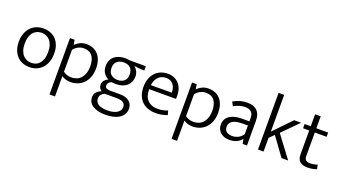

<svg xmlns="http://www.w3.org/2000/svg" viewBox="-70 -1370 4013 2260"><g transform="rotate(20 1937.0 -240.0)"><path d="M480 -240Q480 -181 463 -134.5Q446 -88 416 -56Q386 -24 345.5 -7.5Q305 9 259 9Q212 9 172 -6.5Q132 -22 103 -52.5Q74 -83 57 -127.5Q40 -172 40 -230Q40 -289 57.5 -335Q75 -381 105 -412.5Q135 -444 175.5 -460Q216 -476 263 -476Q309 -476 349 -461Q389 -446 418 -416Q447 -386 463.5 -342Q480 -298 480 -240ZM407 -235Q407 -284 394.5 -319.5Q382 -355 361.5 -377.5Q341 -400 314.5 -410.5Q288 -421 260 -421Q232 -421 205.5 -411Q179 -401 158.5 -379Q138 -357 125.5 -321.5Q113 -286 113 -235Q113 -184 125.5 -148Q138 -112 159 -89.5Q180 -67 207 -56.5Q234 -46 262 -46Q290 -46 316 -55.5Q342 -65 362.5 -87.5Q383 -110 395 -146Q407 -182 407 -235Z M773 9Q741 9 711.5 0Q682 -9 661 -24V230H592V-476H650L660 -416Q685 -440 719.5 -458Q754 -476 802 -476Q847 -476 884 -461Q921 -446 947.5 -416.5Q974 -387 988.5 -344Q1003 -301 1003 -246Q1003 -180 983.5 -132Q964 -84 931.5 -52.5Q899 -21 857.5 -6Q816 9 773 9ZM787 -419Q765 -419 745.5 -413Q726 -407 710 -397.5Q694 -388 681.5 -376.5Q669 -365 661 -354V-79Q684 -62 710.5 -54Q737 -46 764 -46Q795 -46 825 -56.5Q855 -67 878 -90.5Q901 -114 915.5 -152Q930 -190 930 -245Q930 -327 895 -373Q860 -419 787 -419Z M1099 -314Q1099 -353 1113 -383.5Q1127 -414 1152 -434.5Q1177 -455 1212 -465.5Q1247 -476 1288 -476Q1305 -476 1318.5 -474Q1332 -472 1345 -470H1544V-417H1500L1416 -426Q1441 -407 1456 -377.5Q1471 -348 1471 -315Q1471 -276 1457 -245.5Q1443 -215 1418.5 -194Q1394 -173 1360 -162.5Q1326 -152 1286 -152Q1272 -152 1258.5 -153Q1245 -154 1231 -156Q1208 -148 1195.5 -132.5Q1183 -117 1183 -100Q1183 -76 1200.5 -66Q1218 -56 1246 -56H1369Q1447 -56 1488 -22Q1529 12 1529 69Q1529 144 1465 187Q1401 230 1291 230Q1191 230 1132 192.5Q1073 155 1073 86Q1073 49 1095.5 24Q1118 -1 1157 -15Q1139 -26 1128.5 -42.5Q1118 -59 1118 -85Q1118 -117 1136.5 -138.5Q1155 -160 1184 -173Q1148 -190 1123.5 -225Q1099 -260 1099 -314ZM1201 0Q1174 11 1158.5 30.5Q1143 50 1143 76Q1143 125 1182.5 149.5Q1222 174 1294 174Q1338 174 1369.5 165.5Q1401 157 1421 142.5Q1441 128 1450 110Q1459 92 1459 74Q1459 52 1450.5 37.5Q1442 23 1426.5 14.5Q1411 6 1390 3Q1369 0 1344 0ZM1399 -312Q1399 -368 1368.5 -396Q1338 -424 1288 -424Q1237 -424 1204 -397Q1171 -370 1171 -316Q1171 -259 1203.5 -231.5Q1236 -204 1286 -204Q1336 -204 1367.5 -231Q1399 -258 1399 -312Z M2010 -230H1674V-221Q1674 -138 1719 -92Q1764 -46 1842 -46Q1877 -46 1907 -51.5Q1937 -57 1969 -70L1984 -18Q1956 -6 1918.5 1.5Q1881 9 1839 9Q1790 9 1747 -5Q1704 -19 1671.5 -48.5Q1639 -78 1620 -124Q1601 -170 1601 -234Q1601 -289 1617 -334Q1633 -379 1661.5 -410.5Q1690 -442 1730.5 -459Q1771 -476 1821 -476Q1864 -476 1898.5 -461.5Q1933 -447 1958 -420Q1983 -393 1996.5 -355Q2010 -317 2010 -271ZM1938 -282Q1938 -310 1931 -335.5Q1924 -361 1909.5 -380.5Q1895 -400 1872 -411.5Q1849 -423 1817 -423Q1759 -423 1721.5 -385Q1684 -347 1676 -281Z M2302 9Q2270 9 2240.5 0Q2211 -9 2190 -24V230H2121V-476H2179L2189 -416Q2214 -440 2248.5 -458Q2283 -476 2331 -476Q2376 -476 2413 -461Q2450 -446 2476.5 -416.5Q2503 -387 2517.5 -344Q2532 -301 2532 -246Q2532 -180 2512.5 -132Q2493 -84 2460.5 -52.5Q2428 -21 2386.5 -6Q2345 9 2302 9ZM2316 -419Q2294 -419 2274.5 -413Q2255 -407 2239 -397.5Q2223 -388 2210.5 -376.5Q2198 -365 2190 -354V-79Q2213 -62 2239.5 -54Q2266 -46 2293 -46Q2324 -46 2354 -56.5Q2384 -67 2407 -90.5Q2430 -114 2444.5 -152Q2459 -190 2459 -245Q2459 -327 2424 -373Q2389 -419 2316 -419Z M2641 -428Q2688 -453 2727.5 -464.5Q2767 -476 2815 -476Q2851 -476 2881.5 -467.5Q2912 -459 2934.5 -439Q2957 -419 2969.5 -386.5Q2982 -354 2982 -306V0H2928L2917 -57H2915Q2885 -22 2846.5 -6.5Q2808 9 2762 9Q2729 9 2700.5 -0.5Q2672 -10 2651.5 -28Q2631 -46 2619.5 -71Q2608 -96 2608 -127Q2608 -164 2623 -192Q2638 -220 2665.5 -239Q2693 -258 2731.5 -267.5Q2770 -277 2817 -277H2912V-312Q2912 -372 2884 -395.5Q2856 -419 2810 -419Q2782 -419 2746.5 -410.5Q2711 -402 2668 -378ZM2912 -226 2834 -225Q2751 -223 2716 -196Q2681 -169 2681 -130Q2681 -83 2710 -64Q2739 -45 2779 -45Q2814 -45 2850 -61.5Q2886 -78 2912 -116Z M3190 -172V0H3120V-710H3190V-250L3402 -470H3489L3294 -272L3498 0H3415L3248 -230Z M3828 -417H3680V-126Q3680 -85 3699.5 -71Q3719 -57 3751 -57Q3776 -57 3800 -62Q3824 -67 3842 -73L3853 -20Q3833 -12 3803 -6Q3773 0 3738 0Q3610 0 3610 -117V-417H3533V-470H3610V-620H3680V-470H3828Z"/></g></svg>

Font: Mukta Malar Light
Style: Regular
Weight: 300
Designer: Aadarsh Rajan, Girish Dalvi, Yashodeep Gholap
Foundry: Ek Type
Version: Version 2.538;PS 1.000;hotconv 16.6.51;makeotf.lib2.5.65220;